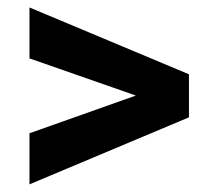

<svg xmlns="http://www.w3.org/2000/svg" viewBox="-20 -558 557 512"><path d="M58.6 -202.6V-66.4L483.9 -245.1V-359.9L58.6 -538.1V-402.3L342.3 -303.2Z"/></svg>

Font: Shabnam
Style: Bold
Weight: 700
Foundry: DejaVu fonts team - Redesigned by Saber Rastikerdar - Based on Vazir font
Version: Version 5.0.1